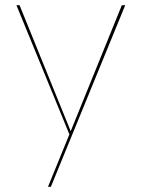

<svg xmlns="http://www.w3.org/2000/svg" viewBox="-20 -513 544 736"><path d="M246 2 43 -493H55L251 -10L447 -493H460L175 203H164Z"/></svg>

Font: HK Grotesk Thin
Style: Regular
Weight: 100
Designer: Alfredo Marco Pradil
Foundry: Hanken Design Co.
Version: Version 3.001